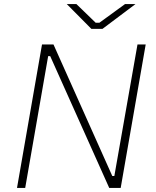

<svg xmlns="http://www.w3.org/2000/svg" viewBox="-20 -917 761 937"><path d="M63 0H103L215 -643H225L513 0H569L691 -700H651L538 -58H528L241 -700H185ZM426 -776H480L641 -897H590L465 -806H447L353 -897H306Z"/></svg>

Font: Fixel Display 20240404 ExLight
Style: Italic
Weight: 200
Italic angle: -10°
Designer: AlfaBravo + MacPaw
Foundry: Kyrylo Tkachov, Marchela Mozhyna, Serhii Makarenko, Maria Weinstein, Zakhar Kryvoshyya
Version: Version 1.211;Glyphs 3.2 (3225)